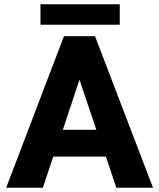

<svg xmlns="http://www.w3.org/2000/svg" viewBox="-20 -881 748 901"><path d="M9 0H181L230 -146H477L526 0H698L426 -711H280ZM170 -765H542V-861H170ZM275 -272 353 -507 432 -272Z"/></svg>

Font: Asimov Pro
Style: Blk
Weight: 900
Designer: Google
Version: Version 2.000980; 2014